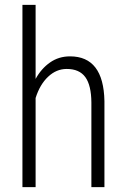

<svg xmlns="http://www.w3.org/2000/svg" viewBox="-20 -770 521 790"><path d="M126.5 -445.3Q149.9 -487.8 185.8 -512.9Q221.7 -538.1 268.1 -538.1Q406.2 -538.1 409.7 -354V0H356V-348.1Q355.5 -418.9 331.1 -452.6Q306.6 -486.3 254.4 -486.3Q211.9 -486.3 178 -454.3Q144 -422.4 126.5 -366.7V0H72.3V-750H126.5Z"/></svg>

Font: TypoPRO Roboto
Style: Regular
Weight: 300
Designer: Google
Version: Version 2.136; 2016